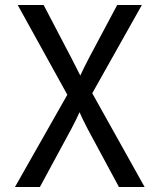

<svg xmlns="http://www.w3.org/2000/svg" viewBox="-20 -750 640 770"><path d="M40 0 250 -370 51 -730H155L268 -514Q277 -497 286.5 -477.5Q296 -458 302 -447Q307 -458 316.5 -477.5Q326 -497 335 -514L450 -730H549L350 -376L560 0H457L332 -232Q323 -249 313.5 -268.5Q304 -288 299 -300Q294 -288 284.5 -269Q275 -250 266 -233L140 0Z"/></svg>

Font: NKDuy Mono
Style: Regular
Weight: 400
Monospace: yes
Designer: NKDuy
Foundry: NKDuy
Version: Version 2.251; ttfautohint (v1.8.4.7-5d5b)